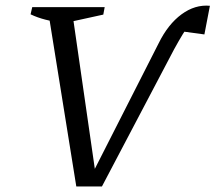

<svg xmlns="http://www.w3.org/2000/svg" viewBox="-20 -677 782 697"><path d="M209 -592Q175 -598 145.5 -605.5Q116 -613 91 -625L97 -651H360L355 -624ZM350 0H257L154 -641H241L328 -38H311L556 -520Q590 -589 639 -625Q688 -661 742 -656L722 -552L634 -564L671 -593Q657 -575 643 -552Q629 -529 612 -498Z"/></svg>

Font: Piazzolla 24pt
Style: Italic
Weight: 400
Italic angle: -11.3°
Designer: Juan Pablo del Peral
Foundry: Huerta Tipografica
Version: Version 2.005